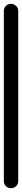

<svg xmlns="http://www.w3.org/2000/svg" viewBox="-20 -980 115 1000"><path d="M0 -38H75V-923H0ZM38 -75Q21 -75 10.5 -64Q0 -53 0 -38Q0 -21 10.5 -10.5Q21 0 38 0Q53 0 64 -10.5Q75 -21 75 -38Q75 -53 64 -64Q53 -75 38 -75ZM38 -960Q21 -960 10.5 -949Q0 -938 0 -923Q0 -906 10.5 -895.5Q21 -885 38 -885Q53 -885 64 -895.5Q75 -906 75 -923Q75 -938 64 -949Q53 -960 38 -960Z"/></svg>

Font: Wavefont Medium
Style: Regular
Weight: 500
Version: Version 3.004;gftools[0.9.33]